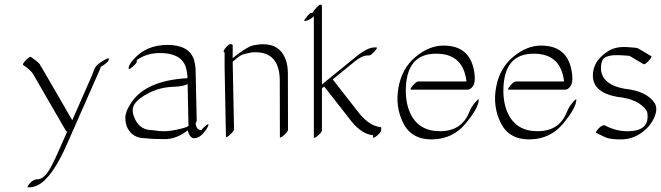

<svg xmlns="http://www.w3.org/2000/svg" viewBox="-20 -575 2871 834"><path d="M450.2 -321.8Q453.1 -322.3 452.4 -315.4Q451.7 -308.6 438 -298.1Q424.3 -287.6 422.1 -287.1Q419.9 -286.6 418.9 -286.6Q418.5 -285.6 416.7 -281.2Q415 -276.9 414.1 -273.9L271.5 49.8Q206.5 198.2 144 229.5Q124.5 239.3 102.5 238.8Q94.2 238.8 109.6 221.2Q125 203.6 143.8 203.6Q162.6 203.6 182.1 180.2Q201.7 156.7 237.8 73.7L272.5 -4.9Q268.6 -2.9 267.1 -5.4L124.5 -252Q114.3 -270 80.6 -293Q75.7 -296.4 92.5 -313.7Q109.4 -331.1 114.3 -327.6Q158.7 -297.4 156.2 -286.6Q158.7 -287.1 159.2 -285.2L293.9 -52.7L380.4 -249.5Q381.3 -252 388.2 -271.2Q395 -290.5 418.5 -305.4Q441.9 -320.3 450.2 -321.8Z M823.7 25.4Q804.2 25.4 795.4 -8.8Q747.1 28.8 698 29.3Q648.9 29.8 609.4 25.4Q558.1 25.4 534.7 -17.1Q524.4 -37.6 524.4 -63.7Q524.4 -89.8 549.3 -127.9Q613.3 -225.6 794.4 -235.4Q793.9 -260.7 786.6 -285.2Q765.6 -344.7 674.8 -344.7Q617.7 -344.7 574.7 -314.5Q573.7 -312 574 -306.4Q574.2 -300.8 556.4 -285.4Q538.6 -270 538.6 -278.3Q538.6 -293 559.6 -316.4Q614.7 -379.9 707.3 -379.9Q799.8 -379.9 821.8 -317.9Q829.1 -293 829.6 -271.5L834.5 -50.8Q834.5 -46.4 829.6 -40Q833 -9.8 854.5 -9.8Q861.8 -19.5 875.2 -30.3Q888.7 -41 884.8 -29.3Q879.9 -15.6 862.3 4.6Q844.7 24.9 823.7 25.4ZM794.9 -210.9Q782.2 -199.7 729.7 -197.8Q677.2 -195.8 629.6 -172.6Q582 -149.4 564.2 -122.3Q546.4 -95.2 569.1 -52.5Q591.8 -9.8 640.6 -9.8Q640.6 -9.8 671.9 -5.9Q703.6 -2.4 746.6 -11.5Q789.6 -20.5 798.8 -27.8Z M955.6 -284.2V-347.2Q945.3 -349.6 960 -367.4Q974.6 -385.3 982.7 -383.3Q990.7 -381.3 990.7 -379.9V-322.8Q1052.2 -371.6 1078.1 -377.4Q1189.9 -401.9 1221.2 -315.4Q1230 -290.5 1230.5 -258.8L1231 -11.7Q1231 -3.4 1213.4 12.2Q1195.8 27.8 1195.8 19.5L1195.3 -227.5Q1193.4 -348.1 1089.4 -348.1Q1074.7 -348.1 1068.6 -346.4Q1062.5 -344.7 1045.2 -341.3Q1027.8 -337.9 1009.8 -323Q991.7 -308.1 990.7 -307.1L996.6 -13.7Q996.6 -5.4 979 10.3Q961.4 25.9 961.4 17.6Z M1343.3 -169.9Q1342.8 -171.4 1343.3 -173.8V-503.9Q1323.7 -486.3 1305.2 -483.9Q1298.8 -482.9 1303.7 -490.2Q1308.6 -497.6 1317.1 -507.8Q1325.7 -518.1 1331.5 -518.6Q1337.4 -519 1339.4 -520Q1340.3 -522 1341.8 -525.9Q1343.3 -529.8 1356.2 -543.5Q1369.1 -557.1 1373.8 -554.7Q1378.4 -552.2 1378.4 -550.8V-208L1526.4 -328.6Q1576.2 -369.1 1607.4 -369.1H1614.3Q1622.6 -369.1 1606.9 -351.6Q1591.3 -334 1583 -334H1576.2Q1553.2 -334 1521 -308.1L1425.3 -230L1542.5 -80.1Q1588.4 -25.9 1634.3 -22.9Q1636.2 -22.9 1635.7 -21V-9.3Q1635.7 -1 1619.6 12.7Q1603.5 26.4 1600.6 22V12.2Q1553.7 8.8 1507.8 -46.4L1388.2 -199.2L1378.4 -191.4V-8.8Q1378.4 -0.5 1362.1 13.2Q1345.7 26.9 1343.3 22.5Z M1764.6 -78.1Q1801.8 -3.9 1894 -5.1Q1986.3 -6.3 2018.6 -88.9Q2027.3 -110.8 2043.7 -129.9Q2060.1 -148.9 2059.6 -141.1Q2058.6 -106 2002.4 -38.3Q1946.3 29.3 1857.2 30.5Q1768.1 31.7 1731.9 -39.8Q1695.8 -111.3 1710.9 -195.1Q1726.1 -278.8 1785.4 -328.1Q1844.7 -377.4 1906.7 -377Q2027.8 -377 2041.5 -251Q2045.4 -216.3 2034.4 -200.9Q2023.4 -185.5 2011.7 -185.5H1766.1Q1757.8 -185.5 1773.2 -203.4Q1788.6 -221.2 1796.9 -221.2H2006.3Q1992.2 -341.8 1875.5 -341.8Q1742.7 -342.8 1742.7 -179.7Q1743.2 -120.1 1764.6 -78.1Z M2188.5 -78.1Q2225.6 -3.9 2317.9 -5.1Q2410.2 -6.3 2442.4 -88.9Q2451.2 -110.8 2467.5 -129.9Q2483.9 -148.9 2483.4 -141.1Q2482.4 -106 2426.3 -38.3Q2370.1 29.3 2281 30.5Q2191.9 31.7 2155.8 -39.8Q2119.6 -111.3 2134.8 -195.1Q2149.9 -278.8 2209.2 -328.1Q2268.6 -377.4 2330.6 -377Q2451.7 -377 2465.3 -251Q2469.2 -216.3 2458.3 -200.9Q2447.3 -185.5 2435.5 -185.5H2189.9Q2181.6 -185.5 2197 -203.4Q2212.4 -221.2 2220.7 -221.2H2430.2Q2416 -341.8 2299.3 -341.8Q2166.5 -342.8 2166.5 -179.7Q2167 -120.1 2188.5 -78.1Z M2609.4 -29.3Q2657.7 -4.4 2706.5 -4.9Q2793 -5.4 2793 -68.4Q2793 -87.9 2788.1 -94.7Q2754.4 -145 2661.1 -154.3Q2555.2 -173.3 2555.2 -247.6Q2555.7 -311.5 2622.6 -353.5Q2653.8 -373 2701.2 -370.6Q2748.5 -368.2 2752 -364.7L2808.6 -331.1Q2814 -328.1 2797.4 -310.5Q2780.8 -293 2775.4 -296.4L2718.3 -330.1Q2717.8 -330.1 2715.3 -331.8Q2712.9 -333.5 2667.7 -335.4Q2622.6 -337.4 2601.6 -320.8Q2587.9 -302.2 2590.8 -270.5Q2598.6 -206.5 2692.9 -189.5Q2788.1 -179.7 2822.8 -128.4Q2839.4 -103 2821.3 -63.2Q2803.2 -23.4 2764.2 3.4Q2725.1 30.3 2677.7 30.5Q2630.4 30.8 2609.9 21.5Q2589.4 12.2 2569.8 2.4Q2564.9 -1 2581.3 -18.1Q2597.7 -35.2 2609.4 -29.3Z"/></svg>

Font: ML-NILA01_NewLipi
Style: Regular
Weight: 400
Designer: CLT@C-DIT
Version: Version ML-NILA01_NewLipi 2.